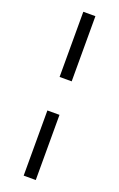

<svg xmlns="http://www.w3.org/2000/svg" viewBox="-168 -744 601 969"><g transform="rotate(20 132.5 -260.0)"><path d="M100 -170H165V180H100ZM100 -700H165V-350H100Z"/></g></svg>

Font: Cinzel Black
Style: Regular
Weight: 900
Designer: Natanael Gama
Version: Version 2.000